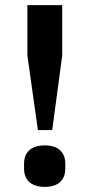

<svg xmlns="http://www.w3.org/2000/svg" viewBox="-20 -718 349 750"><path d="M128 -210 87 -501V-698H223V-501L184 -210ZM155 12C98 12 74 -18 74 -59V-79C74 -120 98 -150 155 -150C211 -150 235 -120 235 -79V-59C235 -18 211 12 155 12Z"/></svg>

Font: Plexus Sans SemiBold
Style: Regular
Weight: 600
Version: Version 2.001;PS 002.001;hotconv 1.0.70;makeotf.lib2.5.58329